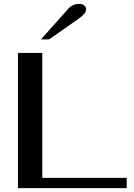

<svg xmlns="http://www.w3.org/2000/svg" viewBox="-20 -974 693 994"><path d="M73 -700H199V-53H636V0H73ZM331 -926Q355 -954 390 -954Q406 -954 416 -946Q426 -938 426 -926Q426 -904 387 -877L234 -770H192Z"/></svg>

Font: Fahkwang Medium
Style: Regular
Weight: 500
Version: Version 1.000; ttfautohint (v1.6)